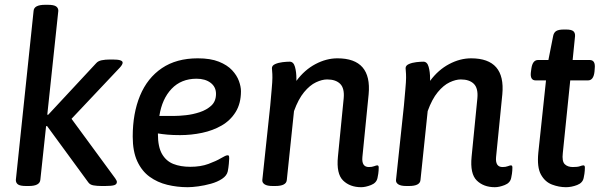

<svg xmlns="http://www.w3.org/2000/svg" viewBox="-20 -773 2526 800"><path d="M89 2Q64 2 55 -4.5Q46 -11 46 -23L120 -728Q122 -753 168 -753H179Q204 -753 213.5 -746.5Q223 -740 223 -728L177 -295H181L381 -510Q389 -519 404 -522Q419 -525 437 -525H451Q491 -525 491 -512Q491 -504 479 -491L278 -278L460 -30Q467 -20 467 -15Q467 -5 456 -1.5Q445 2 418 2H403Q385 2 370 -0.5Q355 -3 348 -13L176 -248L172 -247L148 -23Q145 2 100 2Z M804 -530Q857 -530 892 -516Q927 -502 947 -480.5Q967 -459 975.5 -435.5Q984 -412 984 -393Q984 -342 962 -306.5Q940 -271 903.5 -250Q867 -229 822 -219.5Q777 -210 730 -210Q700 -210 678 -212Q656 -214 638 -217V-214Q638 -161 655 -131.5Q672 -102 702 -90Q732 -78 773 -78Q816 -78 848.5 -90Q881 -102 901 -114Q921 -126 928 -126Q931 -126 933 -124.5Q935 -123 935 -113Q935 -107 933.5 -90.5Q932 -74 929 -59Q925 -41 905.5 -28Q886 -15 859 -7.5Q832 0 806 3.5Q780 7 762 7Q718 7 677 -3Q636 -13 603.5 -36.5Q571 -60 552 -101Q533 -142 533 -204Q533 -301 563.5 -374.5Q594 -448 654.5 -489Q715 -530 804 -530ZM799 -445Q735 -445 695 -403Q655 -361 644 -290H708Q726 -290 754.5 -293Q783 -296 812 -305.5Q841 -315 860.5 -333Q880 -351 880 -382Q880 -411 857.5 -428Q835 -445 799 -445Z M1485 7Q1438 7 1409.5 -21Q1381 -49 1388 -120L1412 -363Q1416 -405 1397.5 -423.5Q1379 -442 1343 -442Q1322 -442 1296.5 -430Q1271 -418 1247 -389Q1223 -360 1205 -310L1175 -23Q1173 2 1127 2H1116Q1093 2 1082.5 -5Q1072 -12 1073 -23L1106 -333Q1109 -368 1112 -401Q1115 -434 1115 -449Q1115 -467 1114 -475Q1113 -483 1113 -489Q1113 -500 1126.5 -506Q1140 -512 1157.5 -514Q1175 -516 1187 -516Q1203 -516 1209 -494.5Q1215 -473 1215 -446Q1215 -440 1215 -436Q1249 -482 1294.5 -506Q1340 -530 1386 -530Q1530 -530 1516 -380L1490 -119Q1486 -77 1517 -77Q1530 -77 1539 -80.5Q1548 -84 1552 -84Q1558 -84 1558 -75Q1558 -73 1557.5 -62Q1557 -51 1553 -32Q1549 -11 1526 -2Q1503 7 1485 7Z M2042 7Q1995 7 1966.5 -21Q1938 -49 1945 -120L1969 -363Q1973 -405 1954.5 -423.5Q1936 -442 1900 -442Q1879 -442 1853.5 -430Q1828 -418 1804 -389Q1780 -360 1762 -310L1732 -23Q1730 2 1684 2H1673Q1650 2 1639.5 -5Q1629 -12 1630 -23L1663 -333Q1666 -368 1669 -401Q1672 -434 1672 -449Q1672 -467 1671 -475Q1670 -483 1670 -489Q1670 -500 1683.5 -506Q1697 -512 1714.5 -514Q1732 -516 1744 -516Q1760 -516 1766 -494.5Q1772 -473 1772 -446Q1772 -440 1772 -436Q1806 -482 1851.5 -506Q1897 -530 1943 -530Q2087 -530 2073 -380L2047 -119Q2043 -77 2074 -77Q2087 -77 2096 -80.5Q2105 -84 2109 -84Q2115 -84 2115 -75Q2115 -73 2114.5 -62Q2114 -51 2110 -32Q2106 -11 2083 -2Q2060 7 2042 7Z M2338 7Q2309 7 2280 -4Q2251 -15 2234 -45.5Q2217 -76 2223 -137L2255 -438H2212Q2188 -438 2192 -472L2194 -487Q2199 -523 2222 -523H2265L2285 -624Q2288 -638 2298 -644Q2308 -650 2330 -650H2338Q2361 -650 2369 -643Q2377 -636 2376 -622L2366 -523H2437Q2462 -523 2458 -487L2457 -474Q2453 -438 2430 -438H2356L2325 -135Q2321 -101 2333 -89Q2345 -77 2367 -77Q2387 -77 2396.5 -80.5Q2406 -84 2411 -84Q2417 -84 2417 -75Q2417 -73 2416.5 -62Q2416 -51 2412 -32Q2408 -11 2384.5 -2Q2361 7 2338 7Z"/></svg>

Font: Asap Medium
Style: Italic
Weight: 500
Italic angle: -6°
Designer: Pablo Cosgaya
Foundry: Omnibus-Type
Version: Version 3.001; ttfautohint (v1.8.3)